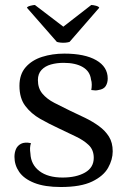

<svg xmlns="http://www.w3.org/2000/svg" viewBox="-20 -737 508 770"><path d="M224 13Q159 13 117.5 -3.5Q76 -20 57 -47.5Q38 -75 38 -108Q38 -125 44 -139Q50 -153 64.5 -160.5Q79 -168 104 -163Q101 -153 100.5 -143.5Q100 -134 102 -121Q104 -77 138 -51Q172 -25 231 -25Q286 -25 321 -45Q356 -65 356 -104Q356 -136 335.5 -155.5Q315 -175 283 -190Q251 -205 216 -222Q177 -240 141 -260.5Q105 -281 81.5 -312Q58 -343 58 -393Q58 -439 83 -467.5Q108 -496 149 -509Q190 -522 238 -522Q320 -522 366 -495.5Q412 -469 412 -422Q412 -405 404 -392Q396 -379 375 -376Q368 -374 361 -374.5Q354 -375 346 -376Q348 -386 348 -397.5Q348 -409 345 -418Q341 -451 312 -468Q283 -485 235 -485Q208 -485 184.5 -478.5Q161 -472 146.5 -456.5Q132 -441 132 -416Q132 -383 150 -361.5Q168 -340 198 -324.5Q228 -309 261 -293Q291 -279 321 -264.5Q351 -250 376.5 -231.5Q402 -213 417 -189Q432 -165 432 -130Q432 -97 413.5 -64Q395 -31 349.5 -9Q304 13 224 13ZM120 -717 234 -630 346 -717Q353 -717 364.5 -714Q376 -711 378 -706L259 -569Q253 -567 243.5 -566Q234 -565 224 -566Q214 -567 208 -569L88 -706Q90 -711 102 -714Q114 -717 120 -717Z"/></svg>

Font: Arima
Style: Regular
Weight: 400
Designer: Joana Correia and Natanael Gama
Foundry: NDISCOVER
Version: Version 1.101;gftools[0.9.23]